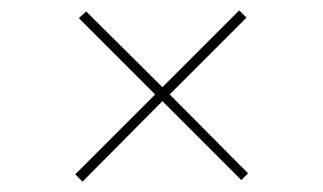

<svg xmlns="http://www.w3.org/2000/svg" viewBox="-20 -491 622 370"><path d="M445 -144 293 -296 139 -141 125 -155 279 -309 132 -456 146 -469 293 -323 441 -471 455 -457 307 -309 458 -157Z"/></svg>

Font: Literata 72pt Light
Style: Regular
Weight: 300
Designer: Latin by Veronika Burian and Jose Scaglione. Greek by Irene Vlachou. Cyrillic by Vera Evstafieva.
Foundry: TypeTogether
Version: Version 3.002